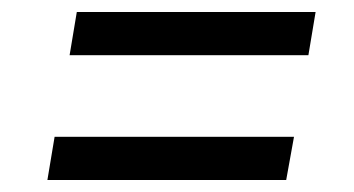

<svg xmlns="http://www.w3.org/2000/svg" viewBox="-20 -451 590 320"><path d="M96 -359 108 -431H506L494 -359ZM59 -151 71 -223H470L457 -151Z"/></svg>

Font: DM Sans 24pt
Style: Italic
Weight: 400
Italic angle: -10°
Designer: Colophon Foundry, Jonny Pinhorn
Foundry: Colophon Foundry
Version: Version 4.004;gftools[0.9.30]